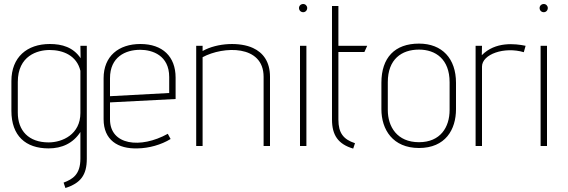

<svg xmlns="http://www.w3.org/2000/svg" viewBox="-20 -730 2839 960"><path d="M307 210C383 186 414 145 414 64V-501H382L383 -439C346 -494 290 -510 229 -510C115 -510 37 -444 37 -325V-176C37 -51 108 12 223 12C290 12 346 -14 382 -70V63C382 143 343 166 298 183ZM382 -165C382 -58 292 -18 223 -18C123 -18 69 -77 69 -167V-320C69 -452 168 -480 228 -480C296 -480 364 -452 382 -376Z M819 -61C682 15 530 -4 530 -133V-218L858 -235V-342C858 -447 793 -510 682 -510C573 -510 498 -449 498 -339V-134C498 -30 569 15 668 12C725 11 786 -6 833 -35ZM826 -265 530 -249V-339C530 -445 607 -481 681 -481C742 -481 826 -453 826 -345Z M1330 0V-346C1330 -422 1295 -467 1245 -490C1181 -520 1068 -517 993 -475V-501H961V0H993V-444C1097 -500 1298 -507 1298 -346V0Z M1512 0V-501H1480V0ZM1496 -669C1507 -669 1516 -678 1516 -690C1516 -701 1507 -710 1496 -710C1484 -710 1475 -701 1475 -690C1475 -678 1484 -669 1496 -669Z M1755 -14C1697 -33 1672 -65 1672 -132V-470H1802L1816 -501H1672V-700H1640V-132C1640 -54 1671 -9 1746 13Z M2260 -316C2260 -437 2191 -512 2075 -512C1954 -512 1887 -442 1887 -316V-184C1887 -82 1944 10 2075 10C2207 10 2260 -82 2260 -184ZM2228 -180C2228 -94 2182 -19 2075 -19C1965 -19 1919 -97 1919 -180V-319C1919 -434 1988 -482 2075 -482C2158 -482 2228 -434 2228 -319Z M2390 0V-397C2390 -459 2502 -498 2599 -469L2608 -501C2555 -512 2457 -523 2389 -454L2390 -501H2358V0Z M2715 0V-501H2683V0ZM2699 -669C2710 -669 2719 -678 2719 -690C2719 -701 2710 -710 2699 -710C2687 -710 2678 -701 2678 -690C2678 -678 2687 -669 2699 -669Z"/></svg>

Font: Advent Pro
Style: ExtraLight
Weight: 250
Designer: Andreas Kalpakidis
Foundry: Andreas Kalpakidis
Version: Version 2.002 2007